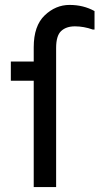

<svg xmlns="http://www.w3.org/2000/svg" viewBox="-20 -760 404 780"><path d="M357 -640Q320 -653 284.5 -653Q249 -653 228.5 -634Q208 -615 208 -565V0H117V-432H24V-510H117V-568Q117 -655 161.5 -697.5Q206 -740 262.5 -740Q319 -740 364 -715V-640Z"/></svg>

Font: Varela
Style: Regular
Weight: 400
Designer: Joe Prince
Foundry: Joe Prince
Version: Version 1.000